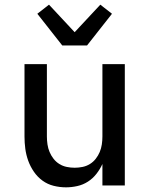

<svg xmlns="http://www.w3.org/2000/svg" viewBox="-20 -795 640 823"><path d="M263 8Q236 8 210 1.5Q184 -5 162.5 -20.5Q141 -36 125.5 -58.5Q110 -81 101 -106Q92 -131 88.5 -157Q85 -183 85 -210V-520H181V-210Q181 -193 183.5 -176Q186 -159 192.5 -143.5Q199 -128 209.5 -114.5Q220 -101 234.5 -92Q249 -83 266 -79.5Q283 -76 300 -76Q317 -76 334 -79.5Q351 -83 365.5 -92Q380 -101 390.5 -114.5Q401 -128 407.5 -143.5Q414 -159 416.5 -176Q419 -193 419 -210V-520H515V0H419V-92Q409 -70 393.5 -50Q378 -30 357 -16.5Q336 -3 311.5 2.5Q287 8 263 8ZM247 -600 140 -736 190 -775 300 -657 410 -775 460 -736 353 -600Z"/></svg>

Font: Iosevka Fixed Medium Extended
Style: Regular
Weight: 500
Width: 7
Monospace: yes
Designer: Belleve Invis
Foundry: Belleve Invis
Version: Version 24.1.1; ttfautohint (v1.8.4)